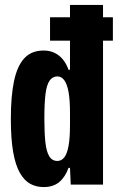

<svg xmlns="http://www.w3.org/2000/svg" viewBox="-20 -749 478 779"><path d="M157 10Q127 10 103 -3Q79 -16 61 -47Q43 -78 33.5 -131.5Q24 -185 24 -267Q24 -359 37 -420.5Q50 -482 79 -513Q108 -544 157 -544Q182 -544 201.5 -534.5Q221 -525 235 -508Q249 -491 258 -466H264V-729H398V0H267L264 -68H258Q245 -31 220.5 -10.5Q196 10 157 10ZM213 -96Q229 -96 240.5 -110Q252 -124 258 -156.5Q264 -189 264 -242V-292Q264 -341 258.5 -373.5Q253 -406 241.5 -422.5Q230 -439 213 -439Q193 -439 181 -421.5Q169 -404 164.5 -366.5Q160 -329 160 -267Q160 -211 164 -173Q168 -135 179.5 -115.5Q191 -96 213 -96ZM183 -584V-679H438V-584Z"/></svg>

Font: Mona Sans Condensed
Style: Bold
Weight: 700
Width: 3
Designer: Deni Anggara
Foundry: GitHub
Version: Version 2.000